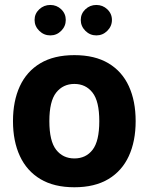

<svg xmlns="http://www.w3.org/2000/svg" viewBox="-20 -769 614 794"><path d="M287.6 -421.9Q334.5 -421.9 362.5 -386.2Q390.6 -350.6 390.6 -268.1Q390.6 -185.5 363 -149.7Q335.4 -113.8 287.6 -113.8Q240.2 -113.8 212.2 -149.7Q184.1 -185.5 184.1 -268.1Q184.1 -350.6 212.4 -386.2Q240.7 -421.9 287.6 -421.9ZM287.6 -541Q203.1 -541 146.7 -507.3Q90.3 -473.6 62 -412.4Q33.7 -351.1 33.7 -268.1Q33.7 -185.1 62.3 -123.5Q90.8 -62 147.2 -28.3Q203.6 5.4 287.6 5.4Q371.6 5.4 428 -28.3Q484.4 -62 512.7 -123.5Q541 -185.1 541 -268.1Q541 -351.1 512.9 -412.4Q484.9 -473.6 428.5 -507.3Q372.1 -541 287.6 -541ZM123 -686.5Q123 -660.6 142.3 -641.6Q161.6 -622.6 188 -622.6Q214.4 -622.6 233.2 -641.6Q252 -660.6 252 -686.5Q252 -712.4 233.2 -730.5Q214.4 -748.5 188 -748.5Q161.6 -748.5 142.3 -730.5Q123 -712.4 123 -686.5ZM314 -686.5Q314 -660.6 333 -641.6Q352.1 -622.6 378.4 -622.6Q404.8 -622.6 423.8 -641.6Q442.9 -660.6 442.9 -686.5Q442.9 -712.4 423.8 -730.5Q404.8 -748.5 378.4 -748.5Q352.1 -748.5 333 -730.5Q314 -712.4 314 -686.5Z"/></svg>

Font: Estedad-FD-VF Thin
Style: Regular
Weight: 100
Designer: Amin Abedi
Version: Version 5.0